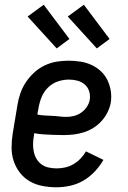

<svg xmlns="http://www.w3.org/2000/svg" viewBox="-20 -785 540 813"><path d="M219 8Q189 8 160 2.5Q131 -3 106.5 -17Q82 -31 64.5 -53.5Q47 -76 38 -103Q29 -130 29 -160Q29 -190 34 -221L54 -341Q58 -366 66.5 -390.5Q75 -415 90 -437.5Q105 -460 125.5 -478.5Q146 -497 170.5 -508.5Q195 -520 220.5 -524Q246 -528 271 -528Q296 -528 321 -524Q346 -520 367.5 -510Q389 -500 406.5 -484Q424 -468 434.5 -446.5Q445 -425 449 -400.5Q453 -376 449 -350Q445 -329 435 -309Q425 -289 409.5 -272Q394 -255 374.5 -243Q355 -231 334 -224.5Q313 -218 291.5 -215.5Q270 -213 249 -213Q238 -213 228 -213.5Q218 -214 207 -214H205Q185 -215 165 -216Q145 -217 125 -221L123 -207Q120 -190 120 -173Q120 -156 123.5 -140.5Q127 -125 135.5 -111Q144 -97 157 -88Q170 -79 186.5 -75.5Q203 -72 220 -72Q238 -72 256 -76Q274 -80 290.5 -89.5Q307 -99 321 -113.5Q335 -128 344 -144L418 -108Q403 -82 381.5 -59Q360 -36 333.5 -20.5Q307 -5 277.5 1.5Q248 8 219 8ZM261 -290Q277 -290 293 -294Q309 -298 323 -307.5Q337 -317 347 -331.5Q357 -346 360 -362Q363 -381 357.5 -398.5Q352 -416 338.5 -427.5Q325 -439 307.5 -443.5Q290 -448 271 -448Q248 -448 224.5 -440Q201 -432 183 -414Q165 -396 156 -373.5Q147 -351 143 -327L138 -300Q153 -297 168.5 -296Q184 -295 199.5 -294.5Q215 -294 230.5 -292Q246 -290 261 -290ZM390 -580 267 -715 335 -765 444 -620ZM220 -580 97 -715 165 -765 274 -620Z"/></svg>

Font: Iosevka Curly Medium
Style: Italic
Weight: 500
Italic angle: -9°
Monospace: yes
Designer: Belleve Invis
Foundry: Belleve Invis
Version: Version 22.1.2; ttfautohint (v1.8.4)